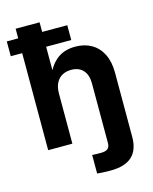

<svg xmlns="http://www.w3.org/2000/svg" viewBox="-147 -816 884 1111"><g transform="rotate(-15 295.0 -260.5)"><path d="M374 207.5Q350.1 207.5 329.6 206.5Q309.1 205.6 294.9 204.1V92.8Q304.7 93.3 319.1 93.8Q333.5 94.2 346.7 94.2Q376 94.2 388.4 83.5Q400.9 72.8 400.9 49.3V0H545.9V52.2Q545.9 129.4 503.7 168.5Q461.4 207.5 374 207.5ZM201.2 -299.8V0H56.2V-727.5H199.7V-394H179.7Q202.6 -462.4 247.3 -500.2Q292 -538.1 361.8 -538.1Q417.5 -538.1 459 -513.9Q500.5 -489.7 523.2 -444.1Q545.9 -398.4 545.9 -333.5V0H400.9V-307.6Q400.9 -358.9 375.5 -386.7Q350.1 -414.6 304.2 -414.6Q273.9 -414.6 250.7 -401.9Q227.5 -389.2 214.4 -363.5Q201.2 -337.9 201.2 -299.8ZM-12.2 -581.1V-669.9H350.1V-581.1Z"/></g></svg>

Font: Inter 24pt
Style: Bold
Weight: 700
Designer: Rasmus Andersson
Foundry: rsms
Version: Version 4.001;git-66647c0bb